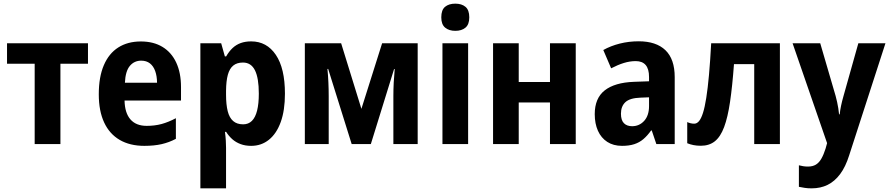

<svg xmlns="http://www.w3.org/2000/svg" viewBox="-20 -781 4822 1041"><path d="M457 -435.5H307.6V0H168V-435.5H18.1V-546.4H457Z M743.7 -556.2Q812.5 -556.2 861.1 -526.6Q909.7 -497.1 935.5 -441.7Q961.4 -386.2 961.4 -308.6V-235.8H655.3Q656.7 -168.5 687.3 -133.5Q717.8 -98.6 775.4 -98.6Q818.8 -98.6 856 -108.6Q893.1 -118.7 933.6 -140.1V-28.3Q897 -8.8 856.4 0.5Q815.9 9.8 762.7 9.8Q684.1 9.8 628.9 -22.5Q573.7 -54.7 544.7 -116.9Q515.6 -179.2 515.6 -269.5Q515.6 -363.8 543 -427.5Q570.3 -491.2 621.3 -523.7Q672.4 -556.2 743.7 -556.2ZM745.6 -452.1Q708 -452.1 684.1 -423.8Q660.2 -395.5 657.2 -332.5H831.5Q831.1 -368.7 821.5 -395.5Q812 -422.4 793 -437.3Q773.9 -452.1 745.6 -452.1Z M1341.8 -556.6Q1426.3 -556.6 1475.6 -483.6Q1524.9 -410.6 1524.9 -272.9Q1524.9 -182.6 1502.2 -119.6Q1479.5 -56.6 1438.2 -23.4Q1397 9.8 1341.8 9.8Q1309.6 9.8 1284.2 0.2Q1258.8 -9.3 1239.7 -26.1Q1220.7 -43 1206.1 -65.9H1199.7Q1203.1 -40.5 1204.3 -18.8Q1205.6 2.9 1205.6 20.5V240.2H1066.4V-546.4H1179.2L1199.2 -475.1H1206.1Q1221.7 -502.4 1241 -520.5Q1260.3 -538.6 1285.2 -547.6Q1310.1 -556.6 1341.8 -556.6ZM1297.4 -441.9Q1264.6 -441.9 1244.6 -425.5Q1224.6 -409.2 1215.3 -375.5Q1206.1 -341.8 1205.6 -289.1V-267.6Q1205.6 -213.9 1214.6 -178.2Q1223.6 -142.6 1244.1 -124.8Q1264.6 -106.9 1298.3 -106.9Q1327.1 -106.9 1345.9 -125.7Q1364.7 -144.5 1374 -181.6Q1383.3 -218.8 1383.3 -273.4Q1383.3 -357.9 1362.3 -399.9Q1341.3 -441.9 1297.4 -441.9Z M2244.6 -546.4V0H2112.8V-260.3Q2112.8 -295.4 2114.7 -333.3Q2116.7 -371.1 2120.1 -406.7H2116.7L1990.7 0H1886.7L1759.3 -407.2H1755.4Q1758.8 -371.6 1760.5 -334.5Q1762.2 -297.4 1762.2 -258.3V0H1632.8V-546.4H1829.6L1939.5 -190.9L2051.8 -546.4Z M2518.1 -546.4V0H2378.9V-546.4ZM2448.7 -761.2Q2483.4 -761.2 2503.9 -743.9Q2524.4 -726.6 2524.4 -687Q2524.4 -648.4 2503.7 -631.1Q2482.9 -613.8 2448.7 -613.8Q2414.6 -613.8 2393.6 -631.1Q2372.6 -648.4 2372.6 -687Q2372.6 -727.1 2393.1 -744.1Q2413.6 -761.2 2448.7 -761.2Z M2792.5 -546.4V-336.4H2961.9V-546.4H3101.6V0H2961.9V-225.6H2792.5V0H2653.3V-546.4Z M3442.9 -557.1Q3537.6 -557.1 3587.9 -508.8Q3638.2 -460.4 3638.2 -362.8V0H3538.6L3513.7 -73.7H3510.3Q3490.2 -45.4 3468.5 -26.9Q3446.8 -8.3 3418.9 0.7Q3391.1 9.8 3352.5 9.8Q3305.7 9.8 3272.5 -11.7Q3239.3 -33.2 3221.9 -72Q3204.6 -110.8 3204.6 -162.1Q3204.6 -248.5 3258.8 -291Q3313 -333.5 3417.5 -337.4L3499 -340.3V-363.3Q3499 -407.2 3480.7 -428.5Q3462.4 -449.7 3426.8 -449.7Q3395 -449.7 3362.1 -439.5Q3329.1 -429.2 3293.5 -410.6L3251 -509.8Q3291 -532.2 3340.3 -544.7Q3389.6 -557.1 3442.9 -557.1ZM3499 -253.4 3451.7 -251.5Q3395 -249.5 3370.8 -227.1Q3346.7 -204.6 3346.7 -164.6Q3346.7 -129.4 3362.8 -113Q3378.9 -96.7 3407.2 -96.7Q3446.3 -96.7 3472.7 -125.7Q3499 -154.8 3499 -206.1Z M4208.5 0H4069.3V-433.1H3959.5Q3950.7 -313 3938.2 -228.8Q3925.8 -144.5 3906 -91.8Q3886.2 -39.1 3855.7 -14.9Q3825.2 9.3 3779.8 9.3Q3757.8 9.3 3739.7 5.6Q3721.7 2 3706.1 -4.4V-119.1Q3714.4 -115.2 3724.1 -112.8Q3733.9 -110.4 3744.1 -110.4Q3758.3 -110.4 3770 -124.3Q3781.7 -138.2 3791.5 -168.9Q3801.3 -199.7 3809.3 -250.5Q3817.4 -301.3 3824 -374.5Q3830.6 -447.8 3835.9 -546.4H4208.5Z M4277.3 -546.4H4427.2L4510.7 -260.7Q4515.1 -244.1 4518.8 -227.5Q4522.5 -210.9 4525.1 -194.3Q4527.8 -177.7 4529.3 -161.1H4532.7Q4535.2 -184.6 4540.3 -208.5Q4545.4 -232.4 4553.2 -259.8L4633.8 -546.4H4780.8L4584 61.5Q4564.5 123.5 4535.2 162.8Q4505.9 202.1 4467.5 221.2Q4429.2 240.2 4380.4 240.2Q4359.4 240.2 4342.5 237.5Q4325.7 234.9 4311.5 231.9V115.2Q4321.8 118.2 4334.5 120.1Q4347.2 122.1 4360.4 122.1Q4386.2 122.1 4403.6 111.6Q4420.9 101.1 4433.3 79.3Q4445.8 57.6 4456.1 24.9L4464.4 -4.9Z"/></svg>

Font: Open Sans SemiCondensed
Style: Bold
Weight: 700
Width: 4
Designer: Monotype Design Team
Foundry: Monotype Imaging Inc.
Version: Version 3.003